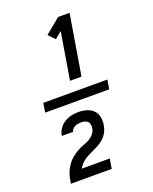

<svg xmlns="http://www.w3.org/2000/svg" viewBox="-181 -946 963 1211"><g transform="rotate(-20 300.0 -340.0)"><path d="M80 -309 90 -371H520L510 -309ZM296 -444 348 -759 302 -721 261 -764 363 -848H440L373 -444ZM79 168V167Q82 149 86 130Q90 111 97.5 93Q105 75 116 57.5Q127 40 141.5 25.5Q156 11 173 -0.5Q190 -12 207.5 -21Q225 -30 244 -36.5Q263 -43 280.5 -53.5Q298 -64 310.5 -80.5Q323 -97 326 -116V-117Q327 -129 325 -141Q323 -153 314.5 -160.5Q306 -168 294.5 -171Q283 -174 271 -174Q261 -174 251 -172.5Q241 -171 231 -166.5Q221 -162 213.5 -153.5Q206 -145 204 -135H128Q132 -159 146.5 -181Q161 -203 183 -216.5Q205 -230 229 -235.5Q253 -241 277 -241Q305 -241 331.5 -233.5Q358 -226 376.5 -207.5Q395 -189 400 -162Q405 -135 400 -107Q397 -88 389 -70Q381 -52 367.5 -36.5Q354 -21 337 -10Q320 1 302.5 10Q285 19 267 27Q249 35 231.5 45.5Q214 56 200 70Q186 84 176 102H364L353 168Z"/></g></svg>

Font: Iosevka Aile Medium
Style: Italic
Weight: 500
Italic angle: -9°
Designer: Belleve Invis
Foundry: Belleve Invis
Version: Version 31.1.0; ttfautohint (v1.8.4)